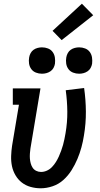

<svg xmlns="http://www.w3.org/2000/svg" viewBox="-20 -1006 540 1034"><path d="M199 8Q171 8 144.5 0.5Q118 -7 97.5 -23Q77 -39 63.5 -62Q50 -85 44.5 -111Q39 -137 40 -165.5Q41 -194 45 -221L82 -442H49V-530H198L144 -207Q142 -193 141 -179Q140 -165 141 -152Q142 -139 145.5 -126Q149 -113 156 -102.5Q163 -92 175 -86Q187 -80 201 -80Q217 -80 232.5 -87Q248 -94 260 -106.5Q272 -119 281 -133.5Q290 -148 297 -163.5Q304 -179 309.5 -194.5Q315 -210 319.5 -225.5Q324 -241 327 -257Q330 -273 333 -289Q343 -347 342.5 -404.5Q342 -462 334 -520L433 -532Q442 -469 442.5 -405Q443 -341 432 -276Q427 -244 418.5 -212.5Q410 -181 397 -150Q384 -119 365.5 -89.5Q347 -60 321.5 -37Q296 -14 263.5 -3Q231 8 199 8ZM406 -609Q389 -609 373.5 -615Q358 -621 348.5 -634Q339 -647 336.5 -663.5Q334 -680 337 -697Q339 -709 345 -720Q351 -731 361 -738Q371 -745 383 -748Q395 -751 406 -751Q423 -751 438.5 -745Q454 -739 463.5 -726Q473 -713 475.5 -696.5Q478 -680 476 -663Q474 -651 468 -640Q462 -629 451.5 -622Q441 -615 429.5 -612Q418 -609 406 -609ZM206 -609Q189 -609 173.5 -615Q158 -621 148.5 -634Q139 -647 136.5 -663.5Q134 -680 137 -697Q139 -709 145 -720Q151 -731 161 -738Q171 -745 183 -748Q195 -751 206 -751Q223 -751 238.5 -745Q254 -739 263.5 -726Q273 -713 275.5 -696.5Q278 -680 276 -663Q274 -651 268 -640Q262 -629 251.5 -622Q241 -615 229.5 -612Q218 -609 206 -609ZM312 -790 263 -840 421 -986 482 -924Z"/></svg>

Font: Iosevka Slab Semibold Oblique
Style: Regular
Weight: 600
Italic angle: -9°
Monospace: yes
Designer: Belleve Invis
Foundry: Belleve Invis
Version: Version 11.1.1; ttfautohint (v1.8.3)